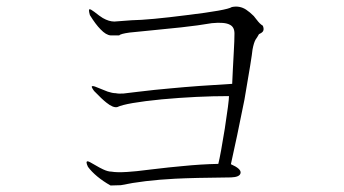

<svg xmlns="http://www.w3.org/2000/svg" viewBox="-20 -659 1040 581"><path d="M377.9 -597.7 326.2 -593.8Q309.6 -593.8 291 -604.5Q281.2 -610.4 265.6 -623Q253.9 -631.8 251 -630.9Q247.1 -630.9 252 -613.3Q269.5 -585 284.2 -570.3Q300.8 -552.7 315.4 -551.8H340.8Q343.8 -556.6 372.1 -560.5Q389.6 -562.5 441.4 -567.4Q498 -573.2 528.3 -576.2Q581.1 -582 621.1 -588.9Q660.2 -592.8 675.8 -584Q689.5 -577.1 689.5 -557.6Q689.5 -537.1 687.5 -502.9Q686.5 -484.4 684.6 -448.2L682.6 -405.3Q578.1 -399.4 496.1 -391.6Q450.2 -387.7 394.5 -380.9Q363.3 -377 353.5 -376Q338.9 -375 330.1 -377Q320.3 -377 305.7 -381.8Q297.9 -384.8 281.2 -391.6Q263.7 -399.4 259.8 -398.4Q253.9 -398.4 264.6 -383.8Q289.1 -358.4 301.8 -348.6Q322.3 -332 335 -335Q361.3 -347.7 469.7 -358.4Q577.1 -368.2 672.9 -368.2Q672.9 -351.6 660.2 -269.5Q647.5 -190.4 640.6 -163.1Q587.9 -162.1 530.3 -156.2Q496.1 -153.3 439.5 -146.5Q385.7 -139.6 365.2 -138.7Q333 -136.7 317.4 -139.6Q306.6 -139.6 292 -146.5Q283.2 -150.4 266.6 -160.2Q249 -170.9 245.1 -170.9Q238.3 -170.9 246.1 -154.3Q256.8 -139.6 274.4 -125Q292 -110.4 314.5 -97.7L345.7 -98.6Q415 -113.3 509.8 -118.2Q566.4 -121.1 675.8 -122.1H678.7Q706.1 -123 708 -135.7Q710 -148.4 678.7 -162.1Q696.3 -240.2 719.7 -357.4Q742.2 -487.3 744.1 -508.8Q748 -530.3 753.9 -540Q757.8 -544.9 763.7 -555.7Q774.4 -560.5 776.4 -565.4Q779.3 -571.3 775.4 -581.1Q765.6 -586.9 755.9 -600.6Q761.7 -592.8 748 -610.4Q736.3 -622.1 724.6 -629.9Q705.1 -642.6 681.6 -637.7Q667 -627.9 545.9 -613.3Q431.6 -598.6 377.9 -597.7Z"/></svg>

Font: BatangChe
Style: Regular
Weight: 400
Monospace: yes
Version: Version 2.21